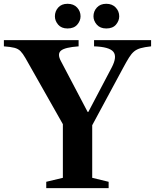

<svg xmlns="http://www.w3.org/2000/svg" viewBox="-35 -968 798 988"><path d="M203 0V-32.5L288.5 -53V-329L96 -669Q82.5 -692.5 70.5 -704.8Q58.5 -717 39.2 -722Q20 -727 -15 -729.5V-761.5H369.5V-729.5Q299 -724.5 278.8 -707.5Q258.5 -690.5 278.5 -653.5L416 -392H419.5L540 -621Q569 -676.5 548 -701.8Q527 -727 449 -729.5V-761.5H742.5V-729.5Q709.5 -726 689 -720.2Q668.5 -714.5 655 -703.2Q641.5 -692 629 -672Q616.5 -652 599 -619.5L439.5 -323.5V-53L524 -32.5V0ZM512 -821.5Q480.5 -821.5 463.2 -841.2Q446 -861 446 -884Q446 -910 463.5 -929.2Q481 -948.5 512 -948.5Q542.5 -948.5 560.5 -929.2Q578.5 -910 578.5 -884Q578.5 -861 561.8 -841.2Q545 -821.5 512 -821.5ZM312.5 -821.5Q281 -821.5 264.2 -841.2Q247.5 -861 247.5 -884Q247.5 -910 264.5 -929.2Q281.5 -948.5 312.5 -948.5Q344 -948.5 361.8 -929.2Q379.5 -910 379.5 -884Q379.5 -861 362.5 -841.2Q345.5 -821.5 312.5 -821.5Z"/></svg>

Font: Libre Caslon Text SemiBold
Style: Regular
Weight: 600
Designer: Pablo Impallari, Rodrigo Fuenzalida, Katja Schimmel
Foundry: Pablo Impallari, Rodrigo Fuenzalida
Version: Version 2.000